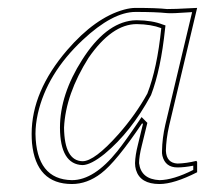

<svg xmlns="http://www.w3.org/2000/svg" viewBox="-20 -456 519 486"><path d="M408.2 -138.2Q400.4 -104 399.9 -74.2Q401.4 -43.5 429.2 -42Q451.7 -42.5 477.1 -48.8L479 -45.9V-20Q420.4 9.8 383.8 9.8Q335 9.8 324.2 -25.9Q321.8 -34.2 321.8 -43Q322.3 -63 329.1 -89.8L341.8 -142.1L339.8 -144Q273.9 -45.9 235.8 -17.1Q200.7 9.8 162.1 9.8Q71.3 9.8 61 -93.8Q60.1 -105.5 60.1 -117.2Q60.1 -224.6 149.9 -329.1Q221.2 -411.6 293.9 -431.6Q310.1 -436 323.2 -436Q377 -436 402.8 -433.1Q414.1 -432.6 479 -436ZM353 -219.2Q377.9 -283.2 388.2 -384.8Q362.3 -394.5 326.2 -395Q263.2 -395 204.1 -309.6Q146 -217.3 142.1 -132.8Q143.1 -48.8 189 -47.9Q219.2 -47.9 280.3 -116.7Q323.7 -166 353 -219.2ZM398.4 -140.1 466.3 -425.3Q412.6 -421.4 401.9 -422.9Q374 -425.8 323.2 -425.8Q265.1 -425.8 189 -354.5Q98.6 -269.5 75.7 -168Q69.8 -141.1 69.8 -117.2Q71.8 -1.5 162.1 0Q218.3 0 277.3 -73.7Q298.3 -100.1 331.5 -149.4L338.4 -159.7L353 -145L338.9 -87.4Q332 -60.1 332 -43Q336.9 -2.4 383.8 0Q418.9 -0.5 469.2 -25.9V-36.6Q446.8 -32.2 429.2 -32.2Q398.4 -32.2 391.1 -61.5Q389.6 -67.9 390.1 -74.2Q390.6 -106 398.4 -140.1ZM362.3 -215.3 361.8 -214.4Q311.5 -121.6 244.6 -66.4Q210 -38.6 189 -38.1Q132.3 -40 131.8 -132.8Q131.8 -216.8 188 -304.7Q246.6 -397 315.9 -404.3Q321.3 -404.8 326.2 -404.8Q365.7 -404.3 391.6 -394L398.9 -391.6L397.9 -383.8Q387.2 -280.3 362.3 -215.3Z"/></svg>

Font: Linux Biolinum Outline O
Style: Italic
Weight: 400
Italic angle: -12°
Designer: Philipp H. Poll
Foundry: Philipp H. Poll
Version: Version 0.6.2